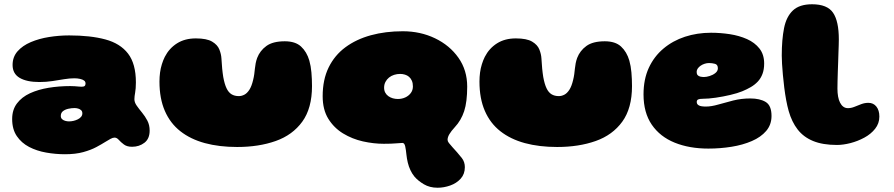

<svg xmlns="http://www.w3.org/2000/svg" viewBox="-20 -650 4190 900"><path d="M284.5 73Q240.5 73 196.5 65.2Q152.5 57.5 116.5 38.8Q80.5 20 58.8 -12Q37 -44 37 -92Q37 -135.5 59.5 -165.2Q82 -195 120.5 -212.8Q159 -230.5 207.8 -238.5Q256.5 -246.5 309 -246.5Q320 -246.5 330.5 -245.8Q341 -245 349.8 -244.2Q358.5 -243.5 363 -243.5Q373 -243.5 377 -247.2Q381 -251 381 -259Q381 -262 380.2 -264.2Q379.5 -266.5 378 -268.8Q376.5 -271 374 -272.5Q367.5 -277.5 355.2 -280.2Q343 -283 328 -283Q307 -283 281 -278.8Q255 -274.5 225.8 -270Q196.5 -265.5 164.5 -265.5Q105.5 -265.5 72.2 -285Q39 -304.5 39 -345.5Q39 -383 62.2 -409.5Q85.5 -436 124.2 -452.5Q163 -469 210 -476.5Q257 -484 304 -484Q404 -484 473.8 -465.2Q543.5 -446.5 580.2 -398.8Q617 -351 617 -263.5Q617 -248 616 -236.5Q615 -225 613.5 -216Q612 -207 611 -199.8Q610 -192.5 610 -185Q610 -170 620.8 -154.8Q631.5 -139.5 645.8 -122.2Q660 -105 670.8 -84.5Q681.5 -64 681.5 -38Q681.5 0.5 657 19.2Q632.5 38 599 38Q575 38 560.8 27.2Q546.5 16.5 537 5.8Q527.5 -5 517 -5Q509 -5 498.2 0.8Q487.5 6.5 474 15Q457.5 25.5 432 39.2Q406.5 53 370.2 63Q334 73 284.5 73ZM303.5 -81Q314 -81 324.8 -83.5Q335.5 -86 345 -90.8Q354.5 -95.5 360.2 -102.5Q366 -109.5 366 -118.5Q366 -128 360.5 -133.2Q355 -138.5 346.5 -141Q338 -143.5 329.5 -143.5Q315.5 -143.5 300.5 -140.2Q285.5 -137 275.2 -129Q265 -121 265 -106.5Q265 -97 271 -91.5Q277 -86 285.8 -83.5Q294.5 -81 303.5 -81Z M1091.5 39Q1007.5 39 940.2 20.8Q873 2.5 825.5 -34.8Q778 -72 752.8 -130Q727.5 -188 727.5 -267.5Q727.5 -289.5 730.2 -310Q733 -330.5 738.8 -349Q744.5 -367.5 752.5 -383.5Q773 -423.5 809.8 -446.8Q846.5 -470 898 -470Q949 -470 974.2 -455Q999.5 -440 1008.2 -418Q1017 -396 1018 -375.5Q1019 -362.5 1019.8 -350.8Q1020.5 -339 1021.5 -328.2Q1022.5 -317.5 1023.8 -307.8Q1025 -298 1026.5 -289Q1032.5 -256 1041.8 -236.5Q1051 -217 1065.2 -208.2Q1079.5 -199.5 1099.5 -199.5Q1112.5 -199.5 1125.2 -206Q1138 -212.5 1148.8 -229Q1159.5 -245.5 1166.5 -275Q1170 -289 1171.8 -302.2Q1173.5 -315.5 1174.8 -328.2Q1176 -341 1178.5 -353.5Q1181 -366 1185.5 -378.5Q1198.5 -412.5 1228.8 -434.5Q1259 -456.5 1315 -456.5Q1364.5 -456.5 1391.2 -431.8Q1418 -407 1430 -366Q1433.5 -353.5 1436 -339.5Q1438.5 -325.5 1439.8 -310.2Q1441 -295 1441.8 -279Q1442.5 -263 1442.5 -246.5Q1442.5 -142.5 1397 -79.8Q1351.5 -17 1272.2 11Q1193 39 1091.5 39Z M2031 230Q1994.5 230 1967 213.8Q1939.5 197.5 1922.5 177.5Q1911.5 164 1903.8 147.5Q1896 131 1891.5 112.2Q1887 93.5 1885 74Q1883 53 1879.5 36.5Q1876 20 1866.5 20Q1857 20 1836.5 22Q1816 24 1779 24Q1731.5 24 1681.2 12.8Q1631 1.5 1588.2 -24.5Q1545.5 -50.5 1519 -93.2Q1492.5 -136 1492.5 -199Q1492.5 -276.5 1520.5 -333.8Q1548.5 -391 1599.2 -428.5Q1650 -466 1718.5 -484.8Q1787 -503.5 1868 -503.5Q1950.5 -503.5 2019.2 -470.5Q2088 -437.5 2129 -379.2Q2170 -321 2170 -244Q2170 -172.5 2155.8 -129Q2141.5 -85.5 2112 -54Q2095 -35.5 2086.5 -21.2Q2078 -7 2078 5.5Q2078 12 2084 20Q2090 28 2101 40Q2112 52 2122.8 64.2Q2133.5 76.5 2145 91Q2152 100 2155.5 110.8Q2159 121.5 2159 133.5Q2159 166 2139.5 187.5Q2120 209 2090.5 219.5Q2061 230 2031 230ZM1845 -186Q1863.5 -186 1879.5 -193.2Q1895.5 -200.5 1905.5 -213.8Q1915.5 -227 1915.5 -245Q1915.5 -260.5 1910.5 -271.8Q1905.5 -283 1897.2 -290Q1889 -297 1878.2 -300.2Q1867.5 -303.5 1855.5 -303.5Q1841 -303.5 1827.5 -299.2Q1814 -295 1803.5 -286.5Q1793 -278 1786.8 -266Q1780.5 -254 1780.5 -239Q1780.5 -225.5 1786 -215.5Q1791.5 -205.5 1800.8 -199Q1810 -192.5 1821.5 -189.2Q1833 -186 1845 -186Z M2591.5 39Q2507.5 39 2440.2 20.8Q2373 2.5 2325.5 -34.8Q2278 -72 2252.8 -130Q2227.5 -188 2227.5 -267.5Q2227.5 -289.5 2230.2 -310Q2233 -330.5 2238.8 -349Q2244.5 -367.5 2252.5 -383.5Q2273 -423.5 2309.8 -446.8Q2346.5 -470 2398 -470Q2449 -470 2474.2 -455Q2499.5 -440 2508.2 -418Q2517 -396 2518 -375.5Q2519 -362.5 2519.8 -350.8Q2520.5 -339 2521.5 -328.2Q2522.5 -317.5 2523.8 -307.8Q2525 -298 2526.5 -289Q2532.5 -256 2541.8 -236.5Q2551 -217 2565.2 -208.2Q2579.5 -199.5 2599.5 -199.5Q2612.5 -199.5 2625.2 -206Q2638 -212.5 2648.8 -229Q2659.5 -245.5 2666.5 -275Q2670 -289 2671.8 -302.2Q2673.5 -315.5 2674.8 -328.2Q2676 -341 2678.5 -353.5Q2681 -366 2685.5 -378.5Q2698.5 -412.5 2728.8 -434.5Q2759 -456.5 2815 -456.5Q2864.5 -456.5 2891.2 -431.8Q2918 -407 2930 -366Q2933.5 -353.5 2936 -339.5Q2938.5 -325.5 2939.8 -310.2Q2941 -295 2941.8 -279Q2942.5 -263 2942.5 -246.5Q2942.5 -142.5 2897 -79.8Q2851.5 -17 2772.2 11Q2693 39 2591.5 39Z M3300.5 46.5Q3211.5 46.5 3142.8 18.8Q3074 -9 3035.2 -65.5Q2996.5 -122 2996.5 -207.5Q2996.5 -278 3021.2 -331.8Q3046 -385.5 3089.8 -422.2Q3133.5 -459 3190.8 -477.8Q3248 -496.5 3313 -496.5Q3357 -496.5 3401 -489.8Q3445 -483 3481.5 -466.8Q3518 -450.5 3540 -422.5Q3562 -394.5 3562 -352.5Q3562 -324.5 3554.2 -303.8Q3546.5 -283 3532.5 -268Q3518.5 -253 3499.8 -242Q3481 -231 3459 -222Q3437 -213 3403.2 -205Q3369.5 -197 3334.8 -192Q3300 -187 3274.5 -187Q3259 -187 3252.5 -183.8Q3246 -180.5 3246 -172Q3246 -167 3248.2 -163Q3250.5 -159 3255 -156.5Q3260.5 -153 3269.2 -151.8Q3278 -150.5 3289 -150.5Q3314.5 -150.5 3347 -160Q3379.5 -169.5 3417.2 -179Q3455 -188.5 3497 -188.5Q3542 -188.5 3569.2 -172Q3596.5 -155.5 3596.5 -106.5Q3596.5 -65.5 3571.5 -36.2Q3546.5 -7 3504.2 11.2Q3462 29.5 3409 38Q3356 46.5 3300.5 46.5ZM3280 -289Q3291.5 -289 3306.8 -293.8Q3322 -298.5 3333.5 -307.8Q3345 -317 3345 -330Q3345 -347 3331.5 -350.8Q3318 -354.5 3303.5 -354.5Q3293.5 -354.5 3283.2 -351.2Q3273 -348 3264.5 -342.2Q3256 -336.5 3250.8 -329Q3245.5 -321.5 3245.5 -313Q3245.5 -303 3250.2 -297.8Q3255 -292.5 3263 -290.8Q3271 -289 3280 -289Z M3903 29.5Q3836.5 29.5 3791.5 11Q3746.5 -7.5 3719 -43Q3691.5 -78.5 3677 -129.5Q3670.5 -152.5 3665.2 -180.8Q3660 -209 3656.2 -239.5Q3652.5 -270 3649.8 -298.8Q3647 -327.5 3645.8 -351Q3644.5 -374.5 3644.5 -389.5Q3644.5 -464 3655.2 -518Q3666 -572 3696.8 -601Q3727.5 -630 3786.5 -630Q3858 -630 3885 -590.2Q3912 -550.5 3912 -465.5Q3912 -455 3911.5 -438.2Q3911 -421.5 3910.2 -400.8Q3909.5 -380 3908.8 -357.2Q3908 -334.5 3907.2 -312.2Q3906.5 -290 3906 -270Q3905.5 -250 3905.5 -234.5Q3905.5 -214.5 3908.5 -197.8Q3911.5 -181 3917.8 -168.8Q3924 -156.5 3933.2 -149.8Q3942.5 -143 3955 -143Q3969.5 -143 3985 -149.2Q4000.5 -155.5 4017 -161.8Q4033.5 -168 4050.5 -168Q4074 -168 4088 -150.5Q4102 -133 4102 -103.5Q4102 -71.5 4082.2 -46.5Q4062.5 -21.5 4031.5 -4.8Q4000.5 12 3966.2 20.8Q3932 29.5 3903 29.5Z"/></svg>

Font: Gluten Black
Style: Regular
Weight: 900
Designer: Tyler Finck
Foundry: Etcetera Type Company
Version: Version 1.300